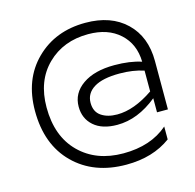

<svg xmlns="http://www.w3.org/2000/svg" viewBox="-105 -751 950 936"><g transform="rotate(-15 370.0 -283.0)"><path d="M441 -171Q526 -171 624 -238V-343Q570 -361 502 -361Q416 -361 372.5 -334Q329 -307 329 -259Q329 -214 360.5 -192.5Q392 -171 441 -171ZM646 -55V10Q555 77 421 77Q257 77 157 -22Q57 -121 57 -291Q57 -450 155 -546.5Q253 -643 405 -643Q534 -643 609.5 -570.5Q685 -498 685 -375V-131H630V-202Q532 -122 428 -122Q352 -122 310 -159Q268 -196 268 -256Q268 -324 327.5 -365.5Q387 -407 488 -407Q567 -407 624 -388Q622 -478 562.5 -532Q503 -586 404 -586Q278 -586 197 -506.5Q116 -427 116 -293Q116 -147 200 -63.5Q284 20 421 20Q560 20 646 -55Z"/></g></svg>

Font: Roundo
Style: Regular
Weight: 400
Designer: Namrata Goyal (Gurmukhi), Shiva Nallaperumal (Latin)
Foundry: Indian Type Foundry
Version: Version 1.000;PS 1.0;hotconv 1.0.88;makeotf.lib2.5.647800